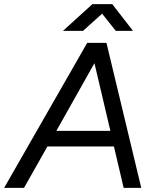

<svg xmlns="http://www.w3.org/2000/svg" viewBox="-52 -907 754 927"><path d="M-32 0 369 -700H462L630 0H545L498 -200H177L64 0ZM220 -275H481L404 -602ZM252 -758 394 -887H490L590 -758H507L441 -841L349 -758Z"/></svg>

Font: Figtree
Style: Italic
Weight: 400
Italic angle: -9.5°
Foundry: Erik Kennedy
Version: Version 2.001; ttfautohint (v1.8.4.7-5d5b);gftools[0.9.27]